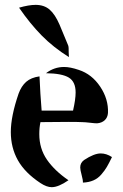

<svg xmlns="http://www.w3.org/2000/svg" viewBox="-20 -777 510 797"><path d="M59.1 -745.1Q104 -679.7 152.6 -630.1Q201.2 -580.6 266.1 -540Q265.1 -549.3 265.1 -560.1Q265.1 -570.8 264.9 -577.1Q264.6 -583.5 263.2 -587.9L227.1 -674.8Q208.5 -717.8 185.8 -737.3Q163.1 -756.8 127.9 -756.8Q99.6 -756.8 59.1 -745.1ZM264.2 -28.8Q207 -67.9 175 -114Q143.1 -160.2 143.1 -220.2Q143.1 -247.6 147.9 -270Q167.5 -270 206.3 -270.5Q245.1 -271 264.2 -271Q302.7 -271 321.8 -270Q332 -270 352.5 -267.6Q373 -265.1 382.8 -265.1Q402.3 -266.6 414.6 -277.8Q426.8 -289.1 428.2 -308.1Q430.7 -365.2 396 -417.2Q361.3 -469.2 307.1 -486.8Q271.5 -499 246.1 -499Q204.6 -499 170.9 -473.1Q237.8 -472.2 265.9 -454.8Q293.9 -437.5 293.9 -393.1Q293.9 -364.7 283.2 -317.9H152.8Q147 -388.2 144 -460Q108.9 -455.1 88.6 -437.3Q68.4 -419.4 57.1 -388.2Q24.9 -294.4 24.9 -229Q24.9 -164.1 54.2 -111.8Q83.5 -59.6 147.9 -17.1Q173.8 0 194.8 0Q222.7 0 264.2 -28.8ZM444.8 -125Q421.9 -140.1 397.9 -140.1Q370.6 -140.1 329.1 -112.8Q313 -101.1 313 -82Q313 -72.3 318.8 -50.8Q324.7 -29.3 324.2 -19Q348.6 -20 367.4 -28.1Q386.2 -36.1 400.4 -52.5Q414.6 -68.8 423.6 -84.2Q432.6 -99.6 444.8 -125Z"/></svg>

Font: Sonetni venez
Style: Regular
Weight: 400
Designer: Alja Herlah
Foundry: Type Salon
Version: Version 1.000;hotconv 1.0.109;makeotfexe 2.5.65596